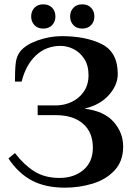

<svg xmlns="http://www.w3.org/2000/svg" viewBox="-20 -847 620 887"><path d="M19 -115 49 -140Q89 -87 137.5 -56Q186 -25 255 -25Q322 -25 365.5 -62Q409 -99 409 -165Q409 -236 363.5 -275.5Q318 -315 239 -315H154V-360H239Q276 -360 310.5 -376Q345 -392 367 -423.5Q389 -455 389 -500Q389 -545 369 -575.5Q349 -606 319.5 -620.5Q290 -635 260 -635Q193 -635 146 -591Q99 -547 80 -470H49Q49 -527 53 -558Q57 -589 74 -610Q99 -641 154.5 -660.5Q210 -680 265 -680Q377 -680 450.5 -643Q524 -606 524 -505Q524 -454 483 -408Q442 -362 370 -345Q461 -334 505 -284Q549 -234 549 -170Q549 -102 509 -59.5Q469 -17 407.5 1.5Q346 20 280 20Q190 20 127.5 -13Q65 -46 19 -115ZM124 -771Q124 -795 139 -811Q154 -827 180 -827Q206 -827 221 -811Q236 -795 236 -771Q236 -747 221 -731Q206 -715 180 -715Q154 -715 139 -731Q124 -747 124 -771ZM304 -771Q304 -795 319 -811Q334 -827 360 -827Q386 -827 401 -811Q416 -795 416 -771Q416 -747 401 -731Q386 -715 360 -715Q334 -715 319 -731Q304 -747 304 -771Z"/></svg>

Font: Philosopher
Style: Bold
Weight: 700
Designer: Jovanny Lemonad
Foundry: Jovanny Lemonad
Version: Version 2.000